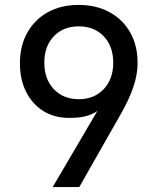

<svg xmlns="http://www.w3.org/2000/svg" viewBox="-20 -750 640 780"><path d="M299 -730Q371 -730 425 -700.5Q479 -671 509 -618Q539 -565 539 -494Q539 -447 521.5 -396Q504 -345 472 -289L302 10H194L376 -300Q367 -291 338.5 -281Q310 -271 261 -271Q201 -271 156 -299Q111 -327 86 -377Q61 -427 61 -493Q61 -564 91 -617.5Q121 -671 174.5 -700.5Q228 -730 299 -730ZM300 -643Q237 -643 198.5 -602.5Q160 -562 160 -495Q160 -429 198.5 -388Q237 -347 300 -347Q363 -347 401.5 -388Q440 -429 440 -495Q440 -562 401.5 -602.5Q363 -643 300 -643Z"/></svg>

Font: Tiny Medium
Style: Regular
Weight: 500
Monospace: yes
Designer: Philipp Nurullin, Konstantin Bulenkov
Foundry: JetBrains
Version: Version 2.251; ttfautohint (v1.8.4.7-5d5b)